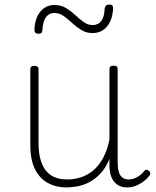

<svg xmlns="http://www.w3.org/2000/svg" viewBox="-20 -803 686 842"><path d="M270 19Q227 19 191 0Q155 -19 134 -60Q113 -101 113 -166V-499Q113 -507 117 -510.5Q121 -514 130 -514Q140 -514 144.5 -510.5Q149 -507 149 -499V-174Q149 -125 162 -89.5Q175 -54 203 -35Q231 -16 275 -16Q305 -16 333.5 -25Q362 -34 387 -54Q412 -74 431 -108Q450 -142 460 -191V-500Q460 -508 464.5 -511.5Q469 -515 479 -515Q488 -515 492 -511.5Q496 -508 496 -500V-91Q496 -68 500.5 -51Q505 -34 516 -25Q527 -16 544 -16Q555 -16 566 -19.5Q577 -23 588.5 -30.5Q600 -38 611 -51Q616 -58 621.5 -58.5Q627 -59 633 -54Q638 -50 639 -44.5Q640 -39 636 -34Q625 -19 609 -7Q593 5 575 12Q557 19 538 19Q520 19 506 13Q492 7 481.5 -5Q471 -17 465.5 -35.5Q460 -54 460 -79V-106Q444 -67 421 -42.5Q398 -18 372.5 -4.5Q347 9 320.5 14Q294 19 270 19ZM148 -655Q131 -655 131 -673Q133 -723 157 -752Q181 -781 218 -781Q248 -781 270 -767.5Q292 -754 310 -737Q328 -720 346.5 -706.5Q365 -693 387 -693Q411 -693 424.5 -711.5Q438 -730 439 -766Q442 -783 458 -783Q469 -783 472.5 -779.5Q476 -776 476 -765Q473 -715 449 -686.5Q425 -658 386 -658Q358 -658 336.5 -671.5Q315 -685 296.5 -702Q278 -719 259.5 -732.5Q241 -746 218 -746Q195 -746 181.5 -727.5Q168 -709 166 -671Q165 -662 161.5 -658.5Q158 -655 148 -655Z"/></svg>

Font: Playwrite BR Thin
Style: Regular
Weight: 250
Version: Version 1.003